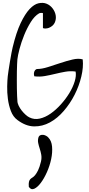

<svg xmlns="http://www.w3.org/2000/svg" viewBox="-20 -890 625 1343"><path d="M101.6 -50.8Q71.3 -73.2 56.2 -113.3Q41 -153.3 35.2 -198.2Q29.3 -243.2 30.3 -285.6Q31.2 -328.1 34.2 -356.4Q35.2 -367.2 39.6 -396Q43.9 -424.8 49.3 -457.5Q54.7 -490.2 60.1 -519Q65.4 -547.9 68.4 -558.6Q93.8 -664.1 124.5 -728.5Q155.3 -793 187 -826.7Q218.8 -860.4 250 -867.2Q281.2 -874 306.2 -863.8Q331.1 -853.5 348.1 -831.1Q365.2 -808.6 369.6 -782.7Q374 -756.8 363.3 -732.4Q352.5 -708 322.3 -695.3Q317.4 -693.4 310.1 -691.9Q302.7 -690.4 295.9 -690.4Q289.1 -690.4 284.7 -691.9Q280.3 -693.4 280.3 -695.3V-796.9Q280.3 -799.8 270 -799.8Q259.8 -799.8 253.9 -796.9Q221.7 -778.3 195.3 -735.8Q168.9 -693.4 148.9 -644Q128.9 -594.7 116.7 -548.3Q104.5 -502 101.6 -474.6Q100.6 -463.9 99.6 -441.4Q98.6 -418.9 98.1 -390.1Q97.7 -361.3 97.7 -330.1Q97.7 -298.8 98.1 -270.5Q98.6 -242.2 99.6 -219.2Q100.6 -196.3 101.6 -185.5Q101.6 -168.9 110.4 -150.9Q119.1 -132.8 131.8 -116.7Q144.5 -100.6 159.2 -87.4Q173.8 -74.2 186.5 -68.4Q219.7 -51.8 258.3 -60.5Q296.9 -69.3 334.5 -95.7Q372.1 -122.1 406.2 -160.2Q440.4 -198.2 465.3 -239.3Q490.2 -280.3 502.4 -320.3Q514.6 -360.4 508.8 -389.6Q472.7 -394.5 436.5 -388.2Q400.4 -381.8 364.7 -373Q329.1 -364.3 293 -357.9Q256.8 -351.6 219.7 -356.4Q217.8 -362.3 217.3 -370.1Q216.8 -377.9 218.8 -385.3Q220.7 -392.6 225.1 -398.4Q229.5 -404.3 237.3 -407.2Q272.5 -407.2 315.4 -420.9Q358.4 -434.6 402.3 -449.2Q446.3 -463.9 487.3 -473.6Q528.3 -483.4 558.6 -474.6Q564.5 -419.9 548.8 -354.5Q533.2 -289.1 502 -227.5Q470.7 -166 426.3 -114.3Q381.8 -62.5 329.1 -33.7Q276.4 -4.9 218.3 -5.9Q160.2 -6.8 101.6 -50.8ZM181.6 417Q179.7 393.6 182.6 381.8Q185.5 370.1 191.4 363.8Q197.3 357.4 206.5 352.1Q215.8 346.7 225.6 335Q235.4 323.2 246.1 301.8Q256.8 280.3 266.6 240.2Q272.5 214.8 268.6 192.4Q264.6 169.9 257.8 149.4Q251 128.9 247.1 109.9Q243.2 90.8 249 71.3Q252.9 59.6 262.7 55.7Q272.5 51.8 282.7 53.2Q293 54.7 302.7 60.1Q312.5 65.4 317.4 71.3Q340.8 94.7 344.2 135.7Q347.7 176.8 337.9 223.1Q328.1 269.5 308.1 314.5Q288.1 359.4 265.1 389.6Q242.2 419.9 219.7 430.2Q197.3 440.4 181.6 417Z"/></svg>

Font: Over the Rainbow
Style: Regular
Weight: 400
Designer: Kimberly Geswein
Foundry: Kimberly Geswein
Version: Version 1.002 2010